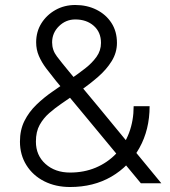

<svg xmlns="http://www.w3.org/2000/svg" viewBox="-20 -735 682 770"><path d="M261 15Q203 15 157.5 -8Q112 -31 86 -72.5Q60 -114 60 -167Q60 -214 78 -250Q96 -286 126 -315Q156 -344 191 -368L266 -420Q295 -440 322 -461Q349 -482 367 -507Q385 -532 385 -563Q385 -606 356 -631.5Q327 -657 282 -657Q244 -657 216.5 -630Q189 -603 189 -565Q189 -534 208 -509Q227 -484 256 -449L375 -306L627 0H545L318 -274L205 -410Q184 -436 165.5 -460.5Q147 -485 136 -510.5Q125 -536 125 -565Q125 -608 146 -641.5Q167 -675 202.5 -695Q238 -715 282 -715Q329 -715 367 -696Q405 -677 427 -643Q449 -609 449 -563Q449 -524 428 -490Q407 -456 373 -426.5Q339 -397 300 -370L226 -319Q201 -302 177.5 -281.5Q154 -261 139 -234Q124 -207 124 -167Q124 -112 162.5 -77.5Q201 -43 261 -43Q317 -43 363.5 -62.5Q410 -82 444.5 -117.5Q479 -153 497.5 -202Q516 -251 516 -309H580Q580 -215 539 -141.5Q498 -68 426.5 -26.5Q355 15 261 15Z"/></svg>

Font: Figtree Light Light
Style: Regular
Weight: 300
Version: Version 2.001;gftools[0.9.30]